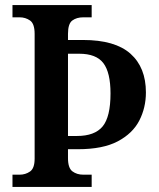

<svg xmlns="http://www.w3.org/2000/svg" viewBox="-20 -734 623 754"><path d="M29 0V-48H57Q80 -48 98 -60.5Q116 -73 116 -111V-601Q116 -641 98 -653.5Q80 -666 57 -666H29V-714H340V-666H307Q281 -666 264 -653.5Q247 -641 247 -601V-577H306Q432 -577 492.5 -523Q553 -469 553 -371Q553 -311 527 -260.5Q501 -210 442.5 -179Q384 -148 286 -148H247V-113Q247 -74 264.5 -61Q282 -48 307 -48H340V0ZM282 -200Q352 -200 383 -237.5Q414 -275 414 -367Q414 -449 386 -486Q358 -523 291 -523H247V-200Z"/></svg>

Font: Noto Serif Hebrew SemiCondensed SemiBold
Style: Regular
Weight: 600
Width: 4
Designer: Monotype Design Team
Foundry: Monotype Imaging Inc.
Version: Version 2.004; ttfautohint (v1.8.4.7-5d5b)